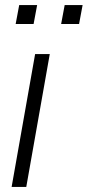

<svg xmlns="http://www.w3.org/2000/svg" viewBox="-20 -740 347 760"><path d="M26 0 119 -526H177L84 0ZM42 -645 56 -720H127L113 -645ZM222 -645 236 -720H307L293 -645Z"/></svg>

Font: Archivo SemiBold ExtraLight
Style: Italic
Weight: 250
Italic angle: -10°
Version: Version 2.001